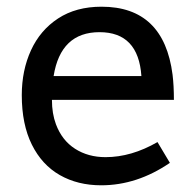

<svg xmlns="http://www.w3.org/2000/svg" viewBox="-20 -539 586 573"><path d="M450 -115 487 -53Q389 14 282 14Q212 14 158.5 -16.5Q105 -47 75 -107.5Q45 -168 45 -255Q45 -329 72.5 -389Q100 -449 153.5 -484Q207 -519 283 -519Q469 -519 495 -316Q499 -283 499 -241H135Q135 -200 147 -168Q165 -120 204 -95Q243 -70 295 -70Q372 -70 450 -115ZM140 -312H402Q393 -443 277 -443Q161 -443 140 -312Z"/></svg>

Font: Arvo
Style: Regular
Weight: 400
Designer: Anton Koovit (Cyrillic Expansion: Cyreal)
Foundry: Anton Koovit, Yassin Baggar
Version: Version 3.000